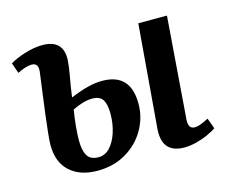

<svg xmlns="http://www.w3.org/2000/svg" viewBox="-82 -638 910 764"><g transform="rotate(-15 373.5 -256.0)"><path d="M232 14Q161 14 119 -24Q77 -62 77 -133Q77 -150 80.5 -183Q84 -216 89 -257Q94 -298 100 -341Q106 -384 111 -423Q117 -462 87 -462Q75 -462 59.5 -457Q44 -452 28 -444L13 -487Q35 -501 74.5 -513.5Q114 -526 148 -526Q235 -526 231 -442Q229 -413 222 -376Q215 -339 209 -294Q247 -310 279.5 -318.5Q312 -327 341 -327Q458 -327 458 -202Q458 -145 429.5 -95.5Q401 -46 350 -16Q299 14 232 14ZM590 14Q496 14 505 -88L540 -511H658L626 -92Q623 -53 650 -53Q662 -53 676 -58.5Q690 -64 708 -73L724 -29Q711 -20 688 -9.5Q665 1 639 7.5Q613 14 590 14ZM250 -37Q277 -37 297 -58.5Q317 -80 328.5 -115.5Q340 -151 340 -193Q340 -231 328 -250Q316 -269 285 -269Q249 -269 203 -246Q198 -218 194.5 -182.5Q191 -147 191 -122Q191 -80 204 -58.5Q217 -37 250 -37Z"/></g></svg>

Font: Literata 36pt SemiBold
Style: Italic
Weight: 600
Italic angle: -2°
Designer: Latin by Veronika Burian and Jose Scaglione. Greek by Irene Vlachou. Cyrillic by Vera Evstafieva
Foundry: TypeTogether
Version: Version 3.002